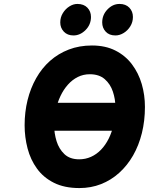

<svg xmlns="http://www.w3.org/2000/svg" viewBox="-20 -943 756 975"><path d="M153 -279 177 -421H666L642 -279ZM383 12Q307 12 253.8 -14.8Q200.5 -41.5 167.8 -86.8Q135 -132 120 -189.2Q105 -246.5 105 -307Q105 -374 120 -434.8Q135 -495.5 163.8 -546.2Q192.5 -597 234.2 -634Q276 -671 329.5 -691.5Q383 -712 447 -712Q515.5 -712 566.2 -686.2Q617 -660.5 650.2 -616.2Q683.5 -572 699.8 -516.2Q716 -460.5 716 -400Q716 -329.5 700.5 -267Q685 -204.5 655.8 -153.5Q626.5 -102.5 585.2 -65.2Q544 -28 493 -8Q442 12 383 12ZM382 -134Q414 -134 442 -146.5Q470 -159 492.8 -182.5Q515.5 -206 532 -239Q548.5 -272 557.2 -312.5Q566 -353 566 -400Q566 -439.5 553.2 -477.8Q540.5 -516 512 -541Q483.5 -566 436 -566Q403 -566 375 -552Q347 -538 324.8 -513Q302.5 -488 287 -455.2Q271.5 -422.5 263.2 -384.5Q255 -346.5 255 -307Q255 -266 267.2 -226.2Q279.5 -186.5 307.2 -160.2Q335 -134 382 -134ZM566 -763Q534.5 -763 516.8 -782.2Q499 -801.5 499 -829Q499 -867.5 525.8 -895.2Q552.5 -923 587 -923Q618.5 -923 636.8 -904Q655 -885 655 -857Q655 -831 642 -809.8Q629 -788.5 608.5 -775.8Q588 -763 566 -763ZM353 -763Q322.5 -763 304.2 -782.2Q286 -801.5 286 -829Q286 -855 299 -876.2Q312 -897.5 332 -910.2Q352 -923 373 -923Q405.5 -923 423.8 -904Q442 -885 442 -857Q442 -818 414.5 -790.5Q387 -763 353 -763Z"/></svg>

Font: Overpass Black
Style: Italic
Weight: 900
Italic angle: -10°
Designer: Delve Withrington, Dave Bailey, Thomas Jockin
Foundry: Delve Fonts LLC
Version: Version 4.000